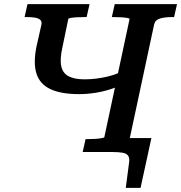

<svg xmlns="http://www.w3.org/2000/svg" viewBox="-20 -730 870 922"><path d="M519 0H490L503 -67H707L655 172H584L600 50Q603 29 595.5 18Q588 7 569 3.5Q550 0 519 0ZM156 -510 179 -612Q181 -623 177 -630Q173 -637 163.5 -641Q154 -645 139.5 -646.5Q125 -648 107 -648H98L112 -710H410L396 -648H385Q366 -648 348.5 -647Q331 -646 320 -644Q309 -642 308 -639L280 -504Q267 -447 274 -413Q281 -379 309 -364Q337 -349 386 -349Q439 -349 495.5 -362Q552 -375 607 -409L593 -338Q559 -318 519.5 -304.5Q480 -291 439.5 -284.5Q399 -278 360 -278Q272 -278 221 -302.5Q170 -327 154.5 -378.5Q139 -430 156 -510ZM377 0 391 -62H401Q418 -62 436 -63Q454 -64 467.5 -66.5Q481 -69 481 -71L602 -638Q603 -642 590.5 -644Q578 -646 560.5 -647Q543 -648 526 -648H517L531 -710H830L816 -648H805Q771 -648 748 -641Q725 -634 720 -612L589 0Z"/></svg>

Font: Roboto Serif Medium
Style: Italic
Weight: 500
Italic angle: -10°
Designer: Greg Gazdowicz
Foundry: Commercial Type
Version: Version 1.008